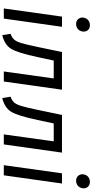

<svg xmlns="http://www.w3.org/2000/svg" viewBox="432 -1252 834 1739"><g transform="rotate(90 849.5 -383.0)"><path d="M148.9 0H57.1L130.9 -526.9H223.1ZM162.6 -763.9Q181.2 -779.8 209.5 -779.8Q237.8 -779.8 253.9 -760.5Q270 -741.2 266.1 -714.1Q262.2 -687 243.7 -670.9Q225.1 -654.8 197.3 -654.8Q169.4 -654.8 152.8 -674.3Q136.2 -693.8 140.1 -720.9Q144 -748 162.6 -763.9Z M718.8 0H627.9L690.9 -452.1H528.8L497.6 -306.2Q459.5 -127 423.3 -67.4Q387.2 -7.8 298.8 14.2L286.6 -61Q322.8 -74.2 340.3 -95.2Q357.9 -116.2 371.1 -160.6Q384.8 -205.1 407.7 -315.9L451.7 -526.9H793Z M1288.6 0H1197.8L1260.7 -452.1H1098.6L1067.4 -306.2Q1029.3 -127 993.2 -67.4Q957 -7.8 868.7 14.2L856.4 -61Q892.6 -74.2 910.2 -95.2Q927.7 -116.2 940.9 -160.6Q954.6 -205.1 977.5 -315.9L1021.5 -526.9H1362.8Z M1568.4 0H1476.6L1550.3 -526.9H1642.6ZM1582 -763.9Q1600.6 -779.8 1628.9 -779.8Q1657.2 -779.8 1673.3 -760.5Q1689.5 -741.2 1685.5 -714.1Q1681.6 -687 1663.1 -670.9Q1644.5 -654.8 1616.7 -654.8Q1588.9 -654.8 1572.3 -674.3Q1555.7 -693.8 1559.6 -720.9Q1563.5 -748 1582 -763.9Z"/></g></svg>

Font: FiraSans-Italic
Style: Italic
Weight: 400
Italic angle: -8°
Designer: Carrois Corporate & Edenspiekermann AG
Foundry: Carrois Corporate GbR & Edenspiekermann AG
Version: Version 3.106;PS 003.106;hotconv 1.0.70;makeotf.lib2.5.58329